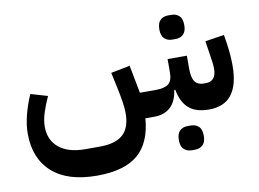

<svg xmlns="http://www.w3.org/2000/svg" viewBox="-78 -605 1297 962"><g transform="rotate(-10 570.5 -123.5)"><path d="M953 12Q885 12 849.5 -19.5Q814 -51 802 -115H797Q789 -57 757.5 -28.5Q726 0 675 0H630Q620 124 550.5 182.5Q481 241 343 241Q193 241 114.5 170.5Q36 100 36 -26Q36 -70 48.5 -119.5Q61 -169 83 -220L169 -195Q150 -154 138 -116Q126 -78 126 -46Q126 23 173.5 61.5Q221 100 306 100H380Q461 100 499 65.5Q537 31 537 -44Q537 -67 532 -100Q527 -133 518 -175L501 -254L598 -273L625 -131H706Q752 -131 771.5 -147.5Q791 -164 791 -206V-273H889V-206Q889 -161 903.5 -141Q918 -121 947 -121H960Q984 -121 998 -136.5Q1012 -152 1012 -185Q1012 -200 1009 -222.5Q1006 -245 1001 -276L993 -328L1090 -343L1098 -292Q1102 -262 1104 -235.5Q1106 -209 1106 -185Q1106 12 953 12ZM831 198Q807 198 791.5 183.5Q776 169 776 137Q776 104 791.5 89.5Q807 75 831 75H848Q872 75 887.5 89.5Q903 104 903 137Q903 169 887.5 183.5Q872 198 848 198ZM831 -365Q807 -365 791.5 -379.5Q776 -394 776 -426Q776 -459 791.5 -473.5Q807 -488 831 -488H848Q872 -488 887.5 -473.5Q903 -459 903 -426Q903 -394 887.5 -379.5Q872 -365 848 -365Z"/></g></svg>

Font: IBM Plex Arabic SemiBold
Style: Regular
Weight: 600
Designer: Mike Abbink, Paul van der Laan, Pieter van Rosmalen, Wael Morcos, Khajak Apelian
Foundry: Bold Monday
Version: Version 1.0